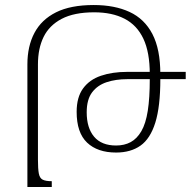

<svg xmlns="http://www.w3.org/2000/svg" viewBox="-20 -744 766 764"><path d="M186 0H89V-488Q89 -560 117 -613Q145 -666 203 -695Q261 -724 353 -724Q436 -724 495.5 -696.5Q555 -669 586.5 -608.5Q618 -548 618 -449H576Q576 -536 550.5 -590Q525 -644 475.5 -669.5Q426 -695 355 -695Q275 -695 225.5 -669Q176 -643 153.5 -597Q131 -551 131 -488V-108Q131 -72 134.5 -53.5Q138 -35 150 -29Q162 -23 186 -23ZM486 -429Q441 -429 404.5 -417Q368 -405 346.5 -376.5Q325 -348 325 -297Q325 -235 354.5 -200Q384 -165 442 -165Q475 -165 500 -178.5Q525 -192 542.5 -222Q560 -252 568 -303Q576 -354 576 -429ZM719 -458V-429H618Q618 -320 598 -256Q578 -192 539 -164.5Q500 -137 442 -137Q368 -137 326.5 -176.5Q285 -216 285 -299Q285 -357 310.5 -392Q336 -427 381.5 -442.5Q427 -458 486 -458Z"/></svg>

Font: Noto Serif Armenian ExtraLight
Style: Regular
Weight: 250
Version: Version 2.007